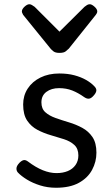

<svg xmlns="http://www.w3.org/2000/svg" viewBox="-20 -865 526 904"><path d="M244 19Q204 19 169 8Q134 -3 107 -19.5Q80 -36 64 -53Q57 -61 57.5 -72.5Q58 -84 71 -98Q82 -109 91 -111Q100 -113 111 -105Q148 -77 181.5 -63.5Q215 -50 246 -50Q276 -50 299 -59.5Q322 -69 335.5 -88Q349 -107 349 -133Q349 -165 330 -182.5Q311 -200 281.5 -209.5Q252 -219 219 -228.5Q186 -238 156.5 -253.5Q127 -269 108 -297Q89 -325 89 -373Q89 -415 110.5 -448Q132 -481 170.5 -500Q209 -519 259 -519Q299 -519 330.5 -510.5Q362 -502 385.5 -488.5Q409 -475 424 -459Q435 -448 433.5 -437.5Q432 -427 421 -415Q410 -402 399.5 -400.5Q389 -399 376 -408Q348 -428 320 -439Q292 -450 258 -450Q222 -450 198.5 -432.5Q175 -415 175 -383Q175 -353 193.5 -336.5Q212 -320 241.5 -309.5Q271 -299 304.5 -289Q338 -279 367.5 -263Q397 -247 415.5 -219.5Q434 -192 434 -146Q434 -103 413.5 -65Q393 -27 351 -4Q309 19 244 19ZM403 -845Q412 -845 425 -833.5Q438 -822 438 -811Q438 -809 437 -805.5Q436 -802 431 -795L304 -636Q298 -630 289 -623Q280 -616 260 -616Q241 -616 232 -623Q223 -630 218 -636L89 -795Q85 -802 84 -805.5Q83 -809 83 -811Q83 -822 95.5 -833.5Q108 -845 118 -845Q124 -845 130 -841.5Q136 -838 143 -833L260 -716L378 -833Q384 -838 390 -841.5Q396 -845 403 -845Z"/></svg>

Font: Playwrite US Modern
Style: Regular
Weight: 400
Designer: Veronika Burian, José Scaglione
Foundry: TypeTogether
Version: Version 1.002